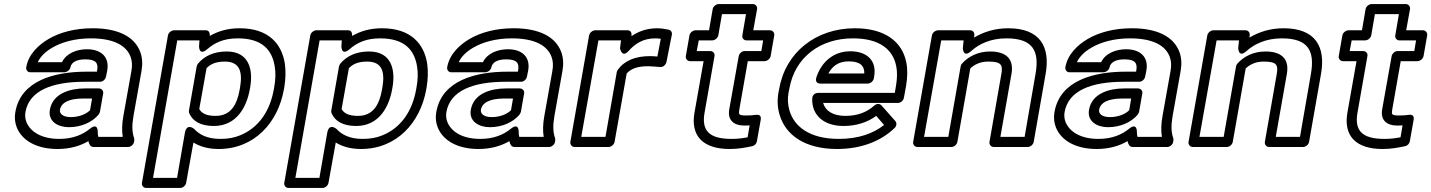

<svg xmlns="http://www.w3.org/2000/svg" viewBox="-20 -703 7089 951"><path d="M591 -128C584 -89 583 -55 588 -25H467C465 -33 464 -41 464 -51C464 -51 466 -98 425 -65C391 -37 342 -15 274 -15C183 -15 130 -52 111 -98C105 -114 103 -130 106 -148C125 -255 239 -298 400 -298H476C491 -298 503 -312 505 -323L511 -353C523 -418 484 -459 411 -459C361 -459 309 -440 287 -395H167C181 -425 208 -449 239 -467C285 -494 351 -513 430 -513C543 -513 606 -478 627 -421C634 -402 636 -379 631 -352ZM443 25H615C626 25 641 15 644 0L645 -8C646 -12 645 -16 644 -20C634 -48 633 -81 641 -128L681 -352C687 -386 685 -418 675 -445C646 -524 561 -563 439 -563C352 -563 276 -543 219 -509C172 -481 121 -435 110 -370C108 -359 115 -345 130 -345H299C310 -345 326 -355 329 -370C333 -391 354 -409 402 -409C456 -409 468 -390 461 -353L460 -348H409C249 -348 83 -304 56 -148C51 -121 54 -95 63 -72C89 -7 161 35 265 35C326 35 377 20 418 -4C421 9 426 25 443 25ZM227 -159C217 -101 268 -73 321 -73C382 -73 436 -97 468 -135C471 -139 474 -145 475 -149L491 -240C494 -255 481 -265 470 -265H401C328 -265 241 -241 227 -159ZM277 -159C283 -194 320 -215 392 -215H436L426 -157C408 -139 374 -123 330 -123C289 -123 274 -142 277 -159Z M1006 -459C1043 -491 1087 -513 1158 -513C1281 -513 1329 -453 1341 -372C1346 -342 1345 -308 1338 -270L1336 -259C1316 -148 1258 -69 1170 -33C1141 -21 1109 -15 1072 -15C1006 -15 968 -36 941 -65C941 -65 905 -95 896 -46L857 178H738L858 -503H968L966 -474C966 -474 965 -424 1006 -459ZM999 -553H842C831 -553 815 -543 812 -528L683 203C681 214 689 228 704 228H873C884 228 899 218 902 203L938 3C969 22 1010 35 1063 35C1241 35 1357 -97 1386 -259L1388 -270C1395 -312 1396 -351 1391 -387C1376 -485 1311 -563 1167 -563C1108 -563 1061 -549 1019 -525C1020 -539 1016 -553 999 -553ZM1039 -79C1154 -79 1202 -176 1217 -259L1219 -270C1234 -353 1217 -448 1103 -448C1040 -448 992 -426 960 -387C957 -383 955 -377 954 -373L916 -156C915 -151 916 -146 917 -143C934 -102 975 -79 1039 -79ZM1048 -129C1000 -129 978 -143 967 -163L1003 -365C1021 -384 1046 -398 1094 -398C1169 -398 1182 -345 1169 -270L1167 -259C1154 -183 1122 -129 1048 -129Z M1711 -459C1748 -491 1792 -513 1863 -513C1986 -513 2034 -453 2046 -372C2051 -342 2050 -308 2043 -270L2041 -259C2021 -148 1963 -69 1875 -33C1846 -21 1814 -15 1777 -15C1711 -15 1673 -36 1646 -65C1646 -65 1610 -95 1601 -46L1562 178H1443L1563 -503H1673L1671 -474C1671 -474 1670 -424 1711 -459ZM1704 -553H1547C1536 -553 1520 -543 1517 -528L1388 203C1386 214 1394 228 1409 228H1578C1589 228 1604 218 1607 203L1643 3C1674 22 1715 35 1768 35C1946 35 2062 -97 2091 -259L2093 -270C2100 -312 2101 -351 2096 -387C2081 -485 2016 -563 1872 -563C1813 -563 1766 -549 1724 -525C1725 -539 1721 -553 1704 -553ZM1744 -79C1859 -79 1907 -176 1922 -259L1924 -270C1939 -353 1922 -448 1808 -448C1745 -448 1697 -426 1665 -387C1662 -383 1660 -377 1659 -373L1621 -156C1620 -151 1621 -146 1622 -143C1639 -102 1680 -79 1744 -79ZM1753 -129C1705 -129 1683 -143 1672 -163L1708 -365C1726 -384 1751 -398 1799 -398C1874 -398 1887 -345 1874 -270L1872 -259C1859 -183 1827 -129 1753 -129Z M2676 -128C2669 -89 2668 -55 2673 -25H2552C2550 -33 2549 -41 2549 -51C2549 -51 2551 -98 2510 -65C2476 -37 2427 -15 2359 -15C2268 -15 2215 -52 2196 -98C2190 -114 2188 -130 2191 -148C2210 -255 2324 -298 2485 -298H2561C2576 -298 2588 -312 2590 -323L2596 -353C2608 -418 2569 -459 2496 -459C2446 -459 2394 -440 2372 -395H2252C2266 -425 2293 -449 2324 -467C2370 -494 2436 -513 2515 -513C2628 -513 2691 -478 2712 -421C2719 -402 2721 -379 2716 -352ZM2528 25H2700C2711 25 2726 15 2729 0L2730 -8C2731 -12 2730 -16 2729 -20C2719 -48 2718 -81 2726 -128L2766 -352C2772 -386 2770 -418 2760 -445C2731 -524 2646 -563 2524 -563C2437 -563 2361 -543 2304 -509C2257 -481 2206 -435 2195 -370C2193 -359 2200 -345 2215 -345H2384C2395 -345 2411 -355 2414 -370C2418 -391 2439 -409 2487 -409C2541 -409 2553 -390 2546 -353L2545 -348H2494C2334 -348 2168 -304 2141 -148C2136 -121 2139 -95 2148 -72C2174 -7 2246 35 2350 35C2411 35 2462 20 2503 -4C2506 9 2511 25 2528 25ZM2312 -159C2302 -101 2353 -73 2406 -73C2467 -73 2521 -97 2553 -135C2556 -139 2559 -145 2560 -149L2576 -240C2579 -255 2566 -265 2555 -265H2486C2413 -265 2326 -241 2312 -159ZM2362 -159C2368 -194 2405 -215 2477 -215H2521L2511 -157C2493 -139 2459 -123 2415 -123C2374 -123 2359 -142 2362 -159Z M3226 -513C3233 -513 3245 -512 3253 -511L3236 -423C3222 -424 3212 -425 3200 -425C3130 -425 3076 -405 3041 -359C3038 -355 3036 -349 3035 -346L2979 -25H2859L2944 -503H3056L3051 -464C3051 -464 3060 -413 3094 -451C3125 -486 3165 -513 3226 -513ZM3088 -553H2928C2917 -553 2901 -543 2898 -528L2805 0C2803 11 2811 25 2826 25H2995C3006 25 3021 15 3024 0L3084 -339C3104 -361 3133 -375 3191 -375C3207 -375 3233 -372 3250 -371C3266 -370 3278 -383 3281 -396L3308 -532C3310 -542 3304 -553 3292 -556C3278 -559 3254 -563 3235 -563C3185 -563 3143 -548 3108 -524C3110 -539 3105 -553 3088 -553Z M3603 -15C3490 -15 3454 -58 3470 -146L3519 -425C3522 -440 3510 -450 3499 -450H3431L3441 -503H3508C3523 -503 3536 -517 3538 -528L3556 -633H3675L3657 -528C3654 -513 3666 -503 3677 -503H3760L3751 -450H3668C3653 -450 3641 -436 3639 -425L3592 -161C3583 -108 3614 -81 3668 -81C3677 -81 3685 -82 3693 -82L3683 -23C3657 -18 3634 -15 3603 -15ZM3594 35C3638 35 3673 28 3706 21C3717 19 3727 9 3729 -3L3748 -110C3753 -138 3729 -135 3722 -134C3710 -132 3694 -131 3676 -131C3638 -131 3638 -136 3642 -161L3684 -400H3767C3778 -400 3794 -410 3797 -425L3815 -528C3817 -539 3809 -553 3794 -553H3711L3730 -658C3732 -669 3724 -683 3709 -683H3540C3529 -683 3513 -673 3510 -658L3492 -553H3425C3414 -553 3398 -543 3395 -528L3377 -425C3375 -414 3383 -400 3398 -400H3465L3420 -146C3399 -29 3463 35 3594 35Z M4205 -513C4339 -513 4403 -456 4419 -376C4425 -347 4424 -315 4418 -278L4412 -243H4032C4022 -243 4004 -237 4003 -215C4000 -132 4061 -79 4158 -79C4223 -79 4278 -98 4320 -129L4359 -84C4307 -43 4234 -15 4135 -15C3990 -15 3913 -76 3890 -157C3882 -185 3880 -214 3886 -246L3890 -265C3917 -418 4041 -513 4205 -513ZM4057 -193H4428C4439 -193 4454 -203 4457 -218L4468 -278C4475 -320 4476 -359 4469 -394C4449 -496 4364 -563 4214 -563C4021 -563 3871 -443 3840 -265L3836 -246C3829 -207 3831 -170 3841 -136C3870 -34 3967 35 4126 35C4249 35 4346 -6 4411 -69C4421 -78 4423 -94 4415 -103L4346 -181C4337 -191 4321 -190 4310 -180C4277 -150 4232 -129 4167 -129C4106 -129 4068 -154 4057 -193ZM4310 -326C4323 -402 4275 -449 4192 -449C4099 -449 4044 -385 4023 -318C4020 -308 4020 -289 4043 -289H4278C4293 -289 4306 -303 4308 -314ZM4261 -339H4083C4102 -374 4131 -399 4184 -399C4242 -399 4262 -376 4261 -339Z M4884 -448C4824 -448 4776 -423 4745 -388C4741 -384 4739 -378 4738 -373L4677 -25H4557L4642 -503H4753L4749 -465C4749 -465 4750 -414 4790 -450C4830 -486 4888 -513 4965 -513C5097 -513 5129 -450 5109 -336L5055 -25H4935L4990 -337C5003 -411 4964 -448 4884 -448ZM4875 -398C4938 -398 4948 -383 4940 -337L4881 0C4879 11 4887 25 4902 25H5071C5082 25 5097 15 5100 0L5159 -336C5183 -470 5133 -563 4974 -563C4908 -563 4852 -545 4805 -517L4806 -530C4807 -543 4798 -553 4785 -553H4626C4615 -553 4599 -543 4596 -528L4503 0C4501 11 4509 25 4524 25H4693C4704 25 4719 15 4722 0L4786 -364C4805 -382 4833 -398 4875 -398Z M5738 -128C5731 -89 5730 -55 5735 -25H5614C5612 -33 5611 -41 5611 -51C5611 -51 5613 -98 5572 -65C5538 -37 5489 -15 5421 -15C5330 -15 5277 -52 5258 -98C5252 -114 5250 -130 5253 -148C5272 -255 5386 -298 5547 -298H5623C5638 -298 5650 -312 5652 -323L5658 -353C5670 -418 5631 -459 5558 -459C5508 -459 5456 -440 5434 -395H5314C5328 -425 5355 -449 5386 -467C5432 -494 5498 -513 5577 -513C5690 -513 5753 -478 5774 -421C5781 -402 5783 -379 5778 -352ZM5590 25H5762C5773 25 5788 15 5791 0L5792 -8C5793 -12 5792 -16 5791 -20C5781 -48 5780 -81 5788 -128L5828 -352C5834 -386 5832 -418 5822 -445C5793 -524 5708 -563 5586 -563C5499 -563 5423 -543 5366 -509C5319 -481 5268 -435 5257 -370C5255 -359 5262 -345 5277 -345H5446C5457 -345 5473 -355 5476 -370C5480 -391 5501 -409 5549 -409C5603 -409 5615 -390 5608 -353L5607 -348H5556C5396 -348 5230 -304 5203 -148C5198 -121 5201 -95 5210 -72C5236 -7 5308 35 5412 35C5473 35 5524 20 5565 -4C5568 9 5573 25 5590 25ZM5374 -159C5364 -101 5415 -73 5468 -73C5529 -73 5583 -97 5615 -135C5618 -139 5621 -145 5622 -149L5638 -240C5641 -255 5628 -265 5617 -265H5548C5475 -265 5388 -241 5374 -159ZM5424 -159C5430 -194 5467 -215 5539 -215H5583L5573 -157C5555 -139 5521 -123 5477 -123C5436 -123 5421 -142 5424 -159Z M6248 -448C6188 -448 6140 -423 6109 -388C6105 -384 6103 -378 6102 -373L6041 -25H5921L6006 -503H6117L6113 -465C6113 -465 6114 -414 6154 -450C6194 -486 6252 -513 6329 -513C6461 -513 6493 -450 6473 -336L6419 -25H6299L6354 -337C6367 -411 6328 -448 6248 -448ZM6239 -398C6302 -398 6312 -383 6304 -337L6245 0C6243 11 6251 25 6266 25H6435C6446 25 6461 15 6464 0L6523 -336C6547 -470 6497 -563 6338 -563C6272 -563 6216 -545 6169 -517L6170 -530C6171 -543 6162 -553 6149 -553H5990C5979 -553 5963 -543 5960 -528L5867 0C5865 11 5873 25 5888 25H6057C6068 25 6083 15 6086 0L6150 -364C6169 -382 6197 -398 6239 -398Z M6837 -15C6724 -15 6688 -58 6704 -146L6753 -425C6756 -440 6744 -450 6733 -450H6665L6675 -503H6742C6757 -503 6770 -517 6772 -528L6790 -633H6909L6891 -528C6888 -513 6900 -503 6911 -503H6994L6985 -450H6902C6887 -450 6875 -436 6873 -425L6826 -161C6817 -108 6848 -81 6902 -81C6911 -81 6919 -82 6927 -82L6917 -23C6891 -18 6868 -15 6837 -15ZM6828 35C6872 35 6907 28 6940 21C6951 19 6961 9 6963 -3L6982 -110C6987 -138 6963 -135 6956 -134C6944 -132 6928 -131 6910 -131C6872 -131 6872 -136 6876 -161L6918 -400H7001C7012 -400 7028 -410 7031 -425L7049 -528C7051 -539 7043 -553 7028 -553H6945L6964 -658C6966 -669 6958 -683 6943 -683H6774C6763 -683 6747 -673 6744 -658L6726 -553H6659C6648 -553 6632 -543 6629 -528L6611 -425C6609 -414 6617 -400 6632 -400H6699L6654 -146C6633 -29 6697 35 6828 35Z"/></svg>

Font: Asimov
Style: XWidOuIt
Weight: 500
Designer: Google
Version: Version 2.000980; 2014